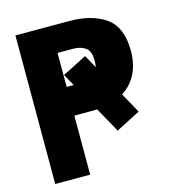

<svg xmlns="http://www.w3.org/2000/svg" viewBox="-108 -815 816 905"><g transform="rotate(-15 300.0 -362.5)"><path d="M332 -288.5 315 -288H220.5V0H50V-725H311Q423.5 -725 490.2 -677.5Q557 -630 557 -515Q557 -448.5 532.2 -401.2Q507.5 -354 463.5 -326.5L518 -228L399.5 -167ZM255 -428 223 -485.5 342 -546 377 -482.5Q380 -496 380 -515Q380 -560.5 356.5 -577.2Q333 -594 296 -594H220.5V-428Z"/></g></svg>

Font: JuliaMono Black
Style: Regular
Weight: 900
Monospace: yes
Designer: cormullion
Foundry: corm
Version: Version 0.054; ttfautohint (v1.8.4)